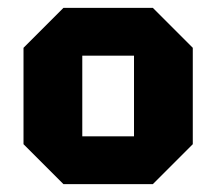

<svg xmlns="http://www.w3.org/2000/svg" viewBox="-20 -720 552 490"><path d="M40 -352V-598L142 -700H370L472 -598V-352L370 -250H142ZM190 -372H322V-578H190Z"/></svg>

Font: Tektur
Style: Bold
Weight: 700
Designer: Adam Jagosz
Foundry: Adam Jagosz
Version: Version 1.005;gftools[0.9.30]